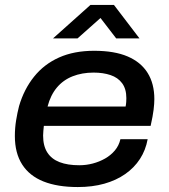

<svg xmlns="http://www.w3.org/2000/svg" viewBox="-20 -743 681 775"><path d="M294 12Q212 12 155.5 -10.5Q99 -33 69.5 -79Q40 -125 40 -194Q40 -226 45 -257Q50 -288 57 -315Q77 -383 117.5 -433.5Q158 -484 218.5 -511Q279 -538 360 -538Q442 -538 495.5 -515Q549 -492 576 -448.5Q603 -405 603 -343Q603 -325 600 -300Q597 -275 588 -235H157Q156 -224 155 -214.5Q154 -205 154 -196Q154 -154 171 -127.5Q188 -101 220.5 -88.5Q253 -76 300 -76Q328 -76 354.5 -83Q381 -90 404 -103Q427 -116 443.5 -135.5Q460 -155 466 -181H576Q568 -137 545 -101.5Q522 -66 485.5 -40.5Q449 -15 401 -1.5Q353 12 294 12ZM172 -313H487Q489 -323 489.5 -331.5Q490 -340 490 -347Q490 -384 473 -407Q456 -430 426 -440Q396 -450 358 -450Q311 -450 273 -435Q235 -420 209.5 -389.5Q184 -359 172 -313ZM194 -588 345 -723H440L543 -588H449L369 -692H410L293 -588Z"/></svg>

Font: Archivo SemiExpanded Medium
Style: Italic
Weight: 500
Width: 6
Italic angle: -10°
Designer: Hector Gatti
Foundry: Omnibus-Type
Version: Version 2.001